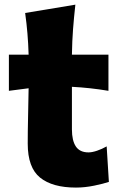

<svg xmlns="http://www.w3.org/2000/svg" viewBox="-20 -807 523 842"><path d="M313 15.6Q210 15.6 155.8 -28.1Q101.6 -71.8 101.6 -177.2Q101.6 -231 103 -289.6Q104.5 -348.1 105.5 -419.9L19 -408.7V-567.4H105.5Q104 -616.7 100.3 -660.4Q96.7 -704.1 90.3 -750L310.5 -786.6Q304.2 -729.5 300.3 -678.7Q296.4 -627.9 295.4 -567.4H455.6V-408.7Q415.5 -415.5 375 -419.9Q334.5 -424.3 295.4 -426.3V-239.7Q295.4 -190.4 312.7 -164.6Q330.1 -138.7 368.2 -138.7Q383.8 -138.7 405.5 -146Q427.2 -153.3 447.8 -165L457.5 -9.3Q434.6 -1.5 393.3 7.1Q352.1 15.6 313 15.6Z"/></svg>

Font: Pinar-DS2-FD ExtraBold
Style: Regular
Weight: 800
Designer: Amin Abedi
Version: Version 3.000